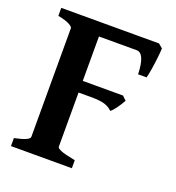

<svg xmlns="http://www.w3.org/2000/svg" viewBox="-116 -709 738 803"><g transform="rotate(20 253.5 -307.5)"><path d="M474.6 -599.6Q474.1 -583 470.9 -555.7Q467.8 -528.3 463.6 -502.4Q459.5 -476.6 455.6 -463.9H418Q415 -556.6 377.9 -556.6H184.6L198.7 -615.2H456.1ZM406.7 -341.8Q397.5 -325.2 384.3 -306.4Q371.1 -287.6 360.8 -280.3Q346.7 -294.4 325.9 -300.8Q305.2 -307.1 264.6 -307.1H118.7L174.8 -358.9H389.2ZM21 0V-35.6Q87.9 -49.3 87.9 -65.4V-549.3Q87.9 -555.2 72 -564Q56.2 -572.8 21 -579.6V-615.2H280.8V-579.6Q252.4 -576.2 231.2 -571.5Q210 -566.9 210 -560.1V-65.4Q210 -59.6 226.8 -52.2Q243.7 -44.9 292 -35.6V0Z"/></g></svg>

Font: Gentium Plus
Style: Bold
Weight: 700
Designer: Victor Gaultney, Annie Olsen, Iska Routamaa, Becca Hirsbrunner
Foundry: SIL International
Version: Version 6.101